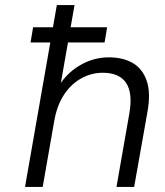

<svg xmlns="http://www.w3.org/2000/svg" viewBox="-20 -740 655 760"><path d="M101 -572 111 -632H404L394 -572ZM79 0 205 -720H275L221 -412Q254 -459 304.5 -486Q355 -513 410 -513Q468 -513 506.5 -490Q545 -467 561 -419.5Q577 -372 564 -299L511 0H441L492 -291Q506 -372 479 -412Q452 -452 387 -452Q342 -452 302 -430Q262 -408 234 -366Q206 -324 195 -263L149 0Z"/></svg>

Font: DM Sans 18pt Light
Style: Italic
Weight: 300
Italic angle: -10°
Designer: Colophon Foundry, Jonny Pinhorn
Foundry: Colophon Foundry
Version: Version 4.004;gftools[0.9.30]